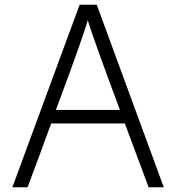

<svg xmlns="http://www.w3.org/2000/svg" viewBox="-20 -790 734 810"><path d="M315.9 -770H388.2L670.9 0H606.9L506.8 -269H195.8Q144.5 -127.4 96.2 0H32.2ZM350.1 -705.1Q334 -642.6 215.8 -326.2H485.8Q434.6 -463.4 400.6 -558.1Q366.7 -652.8 358.4 -678.7Z"/></svg>

Font: Junction Light
Style: Regular
Weight: 300
Designer: Caroline Hadilaksono
Foundry: Caroline Hadilaksono
Version: Version 1.002